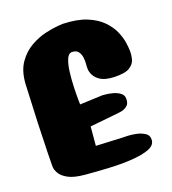

<svg xmlns="http://www.w3.org/2000/svg" viewBox="-87 -616 615 688"><g transform="rotate(-15 220.0 -272.0)"><path d="M207 -543Q262 -546 298.5 -534.5Q335 -523 358 -503Q381 -483 393 -460.5Q405 -438 409.5 -418.5Q414 -399 415 -389Q417 -372 414 -355Q411 -338 394 -325.5Q377 -313 334 -311Q302 -310 285 -319Q268 -328 260.5 -340.5Q253 -353 252 -363Q251 -373 251 -373Q251 -373 251 -383Q251 -393 248.5 -406Q246 -419 238 -428.5Q230 -438 213 -437Q200 -436 194 -417Q188 -398 187 -370Q186 -342 187.5 -314Q189 -286 191 -267Q193 -248 193 -248L278 -259Q278 -259 289.5 -259Q301 -259 316.5 -256.5Q332 -254 344.5 -246.5Q357 -239 358 -225Q360 -206 349.5 -197Q339 -188 328.5 -185.5Q318 -183 318 -183L209 -162V-90L311 -94Q311 -94 325.5 -95Q340 -96 359 -94Q378 -92 393 -84Q408 -76 408 -58Q408 -38 383.5 -26.5Q359 -15 319.5 -9Q280 -3 234 -1.5Q188 0 146 0Q104 0 81.5 -10Q59 -20 50 -33.5Q41 -47 40 -57Q39 -67 39 -67Q39 -67 36 -109.5Q33 -152 29.5 -221Q26 -290 23 -370Q22 -418 40 -449.5Q58 -481 85.5 -500Q113 -519 141 -528Q169 -537 188 -540Q207 -543 207 -543Z"/></g></svg>

Font: Nerko One
Style: Regular
Weight: 400
Designer: Nermin Kahrimanovic
Foundry: Nermin Kahrimanovic
Version: Version 1.101